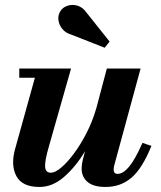

<svg xmlns="http://www.w3.org/2000/svg" viewBox="-20 -732 638 762"><path d="M264.5 -594Q241 -600.5 227.5 -617Q214 -633.5 211.8 -653.2Q209.5 -673 220.5 -689Q229.5 -703 248 -709.2Q266.5 -715.5 287.5 -709.5Q308.5 -703.5 324.5 -680.5L415 -567L395.5 -542.5ZM262 -460 174.5 -152.5Q157.5 -94 159 -70.2Q160.5 -46.5 182 -46.5Q198.5 -46.5 222.5 -66.5Q246.5 -86.5 273 -122Q299.5 -157.5 323.5 -204.2Q347.5 -251 363 -305L404 -460H538L434 -78Q431 -66.5 431 -59Q431 -42 446.5 -42Q468.5 -42 492.2 -70.2Q516 -98.5 545.5 -165L581 -153Q544.5 -63 501.5 -26.5Q458.5 10 399 10Q350.5 10 327.2 -10.2Q304 -30.5 304 -62.5Q304 -80.5 308.5 -97.5L317.5 -132Q281.5 -71.5 235.2 -30.8Q189 10 136.5 10Q68 10 45 -33.2Q22 -76.5 40 -141L118.5 -423.5H56.5V-460Z"/></svg>

Font: Bodoni* 06pt
Style: Bold Italic
Weight: 700
Italic angle: -13°
Version: Version 2.3